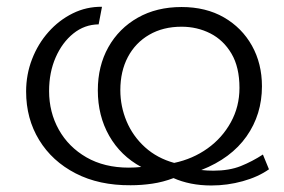

<svg xmlns="http://www.w3.org/2000/svg" viewBox="-20 -551 859 580"><path d="M792.5 -39.6Q759.8 -16.5 713.3 -3.6Q666.9 9.3 618.3 9.3Q585.8 9.3 556.7 3.5Q527.7 -2.4 504.2 -13Q472.4 -0.9 440.1 3.8Q407.7 8.6 374.8 8.6Q279.3 9.3 208.4 -27.3Q137.5 -63.8 98.2 -128.2Q58.9 -192.5 58.9 -274.6Q58.9 -326.2 76.9 -372.5Q94.8 -418.8 126.5 -454.4Q158.2 -490.1 199.7 -510.6Q241.1 -531.1 288.1 -530.5L278 -477.4Q235.3 -476.9 201.6 -449.8Q167.8 -422.6 148.1 -377.5Q128.3 -332.3 128.3 -276Q128.3 -211.9 157.7 -159.3Q187.1 -106.8 241.1 -75.7Q295.2 -44.6 369.1 -44.6Q378.3 -44.6 387.7 -45.1Q397.1 -45.6 406.7 -46.6Q344.3 -80.4 309.9 -140.7Q275.5 -201.1 275.5 -278.1Q275.5 -351.7 307.4 -408.6Q339.4 -465.4 396.3 -497.6Q453.2 -529.8 528.4 -529.8Q602 -529.8 656.4 -498.5Q710.8 -467.1 741.1 -413Q771.3 -358.9 771.3 -290.3Q771.3 -205.2 724.8 -139.1Q678.3 -72.9 588 -37.4Q597.3 -36.4 606.4 -35.9Q615.5 -35.4 624.7 -35.4Q672.4 -35.4 707.3 -49.3Q742.1 -63.3 774.2 -84.2ZM528.4 -470.3Q472.6 -470.3 430.8 -446Q389 -421.8 366.2 -378.6Q343.5 -335.4 343.5 -278.8Q343.5 -229.6 362.4 -184.6Q381.4 -139.5 418 -106.3Q454.7 -73.1 506.2 -58.9Q562.4 -70.8 606.9 -102.6Q651.3 -134.3 677.3 -181.6Q703.4 -228.9 703.4 -285.4Q703.4 -348 679.3 -388.9Q655.2 -429.8 615.4 -450.1Q575.6 -470.3 528.4 -470.3Z"/></svg>

Font: Raleway Thin
Style: Regular
Weight: 100
Designer: Matt McInerney, Pablo Impallari, Rodrigo Fuenzalida
Foundry: Matt McInerney, Pablo Impallari, Rodrigo Fuenzalida
Version: Version 4.026